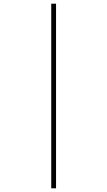

<svg xmlns="http://www.w3.org/2000/svg" viewBox="-20 -852 580 1038"><path d="M257 -832H283V166H257Z"/></svg>

Font: Noto Sans Devanagari Thin
Style: Regular
Weight: 100
Designer: Jelle Bosma - Monotype Design Team
Foundry: Monotype Imaging Inc.
Version: Version 2.004; ttfautohint (v1.8.4.7-5d5b)